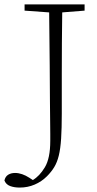

<svg xmlns="http://www.w3.org/2000/svg" viewBox="-56 -694 439 867"><path d="M55 -646V-674H326V-646L225 -638Q224 -570 223.5 -500.5Q223 -431 223 -361V-181Q223 -114 220 -68Q217 -22 209.5 8.5Q202 39 189 60.5Q176 82 156 102Q132 126 100.5 139.5Q69 153 33 153Q8 153 -10.5 146Q-29 139 -36 121Q-32 103 -19 95Q-6 87 12 87Q43 87 77 109L92 119Q122 102 146.5 61.5Q171 21 171 -58Q171 -71 171 -89.5Q171 -108 170.5 -143Q170 -178 169.5 -239.5Q169 -301 168.5 -398Q168 -495 166 -638Z"/></svg>

Font: Source Serif Pro Light
Style: Regular
Weight: 300
Designer: Frank Grießhammer
Foundry: Adobe Systems Incorporated
Version: Version 3.001;hotconv 1.0.111;makeotfexe 2.5.65597